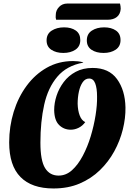

<svg xmlns="http://www.w3.org/2000/svg" viewBox="-20 -1046 746 1088"><path d="M283 22Q160 22 96 -43Q32 -108 32 -239Q32 -329 57.5 -412Q83 -495 131 -560Q179 -625 245.5 -662.5Q312 -700 394 -700Q408 -700 422 -698.5Q436 -697 451 -693V-691Q358 -674 305 -611.5Q252 -549 230.5 -453Q209 -357 209 -238Q209 -136 235.5 -93.5Q262 -51 312 -51Q354 -51 388 -81.5Q422 -112 449 -163Q476 -214 494 -273.5Q512 -333 521.5 -392.5Q531 -452 530 -499Q530 -546 519.5 -573.5Q509 -601 485 -601Q463 -601 448.5 -580Q434 -559 427 -526.5Q420 -494 420 -458Q421 -420 431.5 -392Q442 -364 463 -354Q448 -333 426 -322Q404 -311 381 -311Q342 -311 315 -337.5Q288 -364 287 -422Q287 -462 300.5 -503.5Q314 -545 341 -581Q368 -617 409 -639Q450 -661 505 -661Q597 -661 643 -598Q689 -535 691 -437Q692 -377 676 -312.5Q660 -248 627.5 -188.5Q595 -129 546 -81.5Q497 -34 431.5 -6Q366 22 283 22ZM298 -934Q294 -947 296 -961Q296 -987 314.5 -1006.5Q333 -1026 362 -1026H660Q662 -1018 663 -1010.5Q664 -1003 664 -996Q662 -966 642.5 -950Q623 -934 589 -934ZM339 -746Q298 -746 271 -764Q244 -782 244 -817Q244 -854 273 -872.5Q302 -891 343 -891Q384 -891 409.5 -873Q435 -855 435 -819Q435 -783 407.5 -764.5Q380 -746 339 -746ZM567 -746Q525 -746 498.5 -764Q472 -782 472 -817Q472 -854 500.5 -872.5Q529 -891 570 -891Q611 -891 637 -873Q663 -855 663 -819Q663 -783 635.5 -764.5Q608 -746 567 -746Z"/></svg>

Font: Sansita Swashed
Style: Bold
Weight: 700
Designer: Pablo Cosgaya
Foundry: Omnibus-Type
Version: Version 1.003; ttfautohint (v1.8.3)